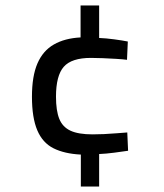

<svg xmlns="http://www.w3.org/2000/svg" viewBox="-20 -602 599 703"><path d="M276 81V-36Q216 -39 176 -59Q136 -79 116.5 -125Q97 -171 97 -248Q97 -323 117 -369.5Q137 -416 177 -439Q217 -462 275 -465V-582H343V-463Q368 -462 398 -458Q428 -454 448 -450L445 -383Q430 -385 405.5 -386.5Q381 -388 356 -389Q331 -390 313 -390Q242 -390 213.5 -357.5Q185 -325 185 -248Q185 -197 197 -167Q209 -137 238 -123.5Q267 -110 319 -110Q337 -110 360.5 -111Q384 -112 406.5 -114Q429 -116 446 -117L449 -50Q429 -47 398.5 -43Q368 -39 343 -38V81Z"/></svg>

Font: Cairo Medium
Style: Regular
Weight: 500
Designer: Mohamed Gaber, Accademia di Belle Arti di Urbino
Foundry: Kief Type Foundry, Accademia di Belle Arti di Urbino
Version: Version 3.117